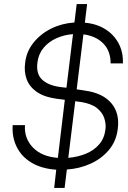

<svg xmlns="http://www.w3.org/2000/svg" viewBox="-20 -820 625 939"><path d="M355 -800H406L395 -709Q452 -704 494.5 -677.5Q537 -651 560 -608Q583 -565 581 -510H521Q521 -571 485 -607.5Q449 -644 388 -652L355 -383Q366 -382 376.5 -380Q387 -378 395 -377Q482 -365 524 -316Q566 -267 556 -190Q549 -130 513 -87Q477 -44 423 -19.5Q369 5 307 9L296 99H245L255 10Q183 5 134 -24.5Q85 -54 61.5 -102Q38 -150 42 -208H102Q98 -143 141 -98.5Q184 -54 263 -48L297 -332Q287 -333 277 -334.5Q267 -336 257 -337Q194 -346 158.5 -371.5Q123 -397 110 -433.5Q97 -470 103 -513Q109 -568 144 -611.5Q179 -655 231 -680.5Q283 -706 344 -710ZM271 -395Q278 -394 286.5 -393Q295 -392 305 -391L337 -653Q294 -650 256 -633Q218 -616 193 -586Q168 -556 163 -514Q156 -459 185.5 -431Q215 -403 271 -395ZM377 -321Q364 -323 348 -325L314 -48Q360 -52 399.5 -68Q439 -84 465 -114Q491 -144 496 -189Q499 -214 490 -242Q481 -270 454 -291.5Q427 -313 377 -321Z"/></svg>

Font: Haskoy Light
Style: Italic
Weight: 300
Designer: Ertekin Erdin
Foundry: Ertekin Erdin
Version: Version 2.000; ttfautohint (v1.8.4.7-5d5b)